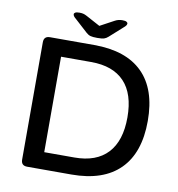

<svg xmlns="http://www.w3.org/2000/svg" viewBox="-92 -939 948 1022"><g transform="rotate(10 382.5 -428.0)"><path d="M123 0Q90 0 90 -33V-667Q90 -700 123 -700H362Q534 -700 623.5 -611.5Q713 -523 713 -351Q713 -179 623.5 -89.5Q534 0 362 0ZM199 -92H362Q480 -92 541.5 -158Q603 -224 603 -351Q603 -478 541.5 -543Q480 -608 362 -608H199ZM487 -856Q503 -856 509.5 -852Q516 -848 516 -843Q516 -838 512.5 -832.5Q509 -827 498 -818L430 -757Q419 -747 407.5 -743.5Q396 -740 371 -740Q346 -740 334 -743.5Q322 -747 311 -757L244 -818Q233 -827 229.5 -832.5Q226 -838 226 -843Q226 -848 232.5 -852Q239 -856 255 -856Q266 -856 275 -854Q284 -852 295 -846L371 -805L447 -846Q465 -856 487 -856Z"/></g></svg>

Font: Asap Semi Expanded Medium
Style: Regular
Weight: 500
Width: 6
Designer: Pablo Cosgaya
Foundry: Omnibus-Type
Version: Version 3.001; ttfautohint (v1.8.4.7-5d5b)